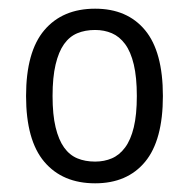

<svg xmlns="http://www.w3.org/2000/svg" viewBox="-20 -767 435 442"><path d="M199 -395Q220 -395 237.5 -402.5Q255 -410 268 -427.5Q281 -445 288 -474Q295 -503 295 -546Q295 -589 288 -618.5Q281 -648 268 -665.5Q255 -683 237.5 -690.5Q220 -698 199 -698Q176 -698 158 -690.5Q140 -683 127.5 -665.5Q115 -648 108 -618.5Q101 -589 101 -546Q101 -503 108 -474Q115 -445 127.5 -427.5Q140 -410 158 -402.5Q176 -395 199 -395ZM199 -345Q124 -345 82 -394.5Q40 -444 40 -546Q40 -648 82 -697.5Q124 -747 199 -747Q273 -747 314 -697.5Q355 -648 355 -546Q355 -444 314 -394.5Q273 -345 199 -345Z"/></svg>

Font: Encode Sans Compressed
Style: Regular
Weight: 400
Designer: Pablo Impallari, Andres Torresi
Foundry: Pablo Impallari, Andres Torresi
Version: Version 1.000; ttfautohint (v1.00) -l 8 -r 50 -G 200 -x 14 -